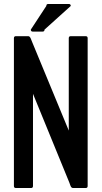

<svg xmlns="http://www.w3.org/2000/svg" viewBox="-20 -960 511 966"><path d="M326 -303V-768Q326 -778 336 -778H411Q421 -778 421 -768V-24Q421 -14 411 -14H348Q339 -14 335 -24.5Q331 -35 329 -41L146 -488V-24Q146 -14 136 -14H60Q50 -14 50 -24V-768Q50 -778 60 -778H122Q130 -778 135 -765.5Q140 -753 142 -748ZM194 -801H145Q135 -801 135 -811L213 -930Q213 -940 223 -940H326Q336 -940 336 -930L204 -811Q204 -801 194 -801Z"/></svg>

Font: Kanalisirung
Style: Regular
Weight: 500
Designer: Peter Wiegel
Foundry: Peter Wiegel
Version: 1.000